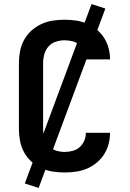

<svg xmlns="http://www.w3.org/2000/svg" viewBox="-20 -840 640 944"><path d="M297 8Q268 8 239 3.5Q210 -1 183 -13.5Q156 -26 134 -46Q112 -66 98 -92Q84 -118 78.5 -147Q73 -176 73 -205V-530Q73 -559 78.5 -588Q84 -617 98 -643Q112 -669 134 -689Q156 -709 183 -721.5Q210 -734 239 -738.5Q268 -743 297 -743Q325 -743 353 -739Q381 -735 406.5 -724.5Q432 -714 454 -696Q476 -678 491 -655Q506 -632 513.5 -604.5Q521 -577 521 -550Q521 -549 521 -549Q521 -549 521 -548H402Q402 -549 402 -549Q402 -549 402 -549Q402 -569 394 -587.5Q386 -606 371 -619Q356 -632 336.5 -637Q317 -642 297 -642Q276 -642 254.5 -635Q233 -628 218.5 -611.5Q204 -595 198 -573.5Q192 -552 192 -530V-205Q192 -183 198 -161.5Q204 -140 218.5 -123.5Q233 -107 254.5 -100Q276 -93 297 -93Q317 -93 336.5 -98Q356 -103 371 -116Q386 -129 394 -147.5Q402 -166 402 -186Q402 -186 402 -186Q402 -186 402 -187H521Q521 -186 521 -186Q521 -186 521 -185Q521 -158 513.5 -130.5Q506 -103 491 -80Q476 -57 454 -39Q432 -21 406.5 -10.5Q381 0 353 4Q325 8 297 8ZM170 84 102 62 430 -820 498 -798Z"/></svg>

Font: Zed Sans Extended
Style: Bold
Weight: 700
Width: 7
Designer: Belleve Invis
Foundry: Belleve Invis
Version: Version 1.0.0; ttfautohint (v1.8.4)